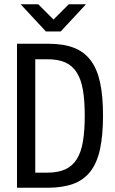

<svg xmlns="http://www.w3.org/2000/svg" viewBox="-20 -900 540 904"><path d="M204 -621H146V-87H201Q253 -87 287 -102.5Q321 -118 341.5 -150.5Q362 -183 370.5 -234Q379 -285 379 -356Q379 -426 370.5 -476Q362 -526 341.5 -558.5Q321 -591 287.5 -606Q254 -621 204 -621ZM203 -16H60V-694H208Q279 -694 328 -675Q377 -656 407.5 -615Q438 -574 451.5 -510.5Q465 -447 465 -357Q465 -263 451 -198Q437 -133 405.5 -92.5Q374 -52 324 -34Q274 -16 203 -16ZM196 -752 77 -880H160L232 -808L304 -880H385L266 -752Z"/></svg>

Font: D2Coding ligature
Style: Regular
Weight: 400
Monospace: yes
Designer: Yong-Rak Park; Jeong-Hwan Yoon; Sang-Min Lee;
Foundry: NHN Corporation
Version: Version 1.3.2; Build 20180524